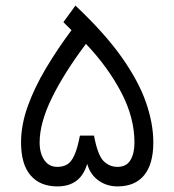

<svg xmlns="http://www.w3.org/2000/svg" viewBox="-20 -666 623 686"><path d="M291.5 -80.6Q268.1 0 185.1 0Q123 0 89.1 -39.6Q55.2 -79.1 55.2 -157.2Q55.2 -219.7 79.3 -286.9Q103.5 -354 144.5 -422.6Q185.5 -491.2 235.4 -558.1L206.5 -586.9L249.5 -646Q353.5 -548.3 414.6 -461.9Q475.6 -375.5 501.7 -299.8Q527.8 -224.1 527.8 -157.2Q527.8 -80.1 495.1 -40Q462.4 0 399.9 0Q361.8 0 332.3 -20.8Q302.7 -41.5 291.5 -80.6ZM121.6 -156.7Q121.6 -118.7 138.2 -94.2Q154.8 -69.8 184.6 -69.8Q205.6 -69.8 220.2 -78.6Q234.9 -87.4 245.8 -111.6Q256.8 -135.7 265.6 -181.6H315.9Q328.6 -112.8 349.4 -91.3Q370.1 -69.8 399.9 -69.8Q431.6 -69.8 446 -93.8Q460.4 -117.7 460.4 -156.7Q460.4 -246.6 412.4 -337.4Q364.3 -428.2 287.1 -509.3Q209 -405.3 165.3 -316.2Q121.6 -227.1 121.6 -156.7Z"/></svg>

Font: Vazirmatn RD UI Light
Style: Regular
Weight: 300
Designer: Saber Rastikerdar
Foundry: Saber Rastikerdar
Version: Version 33.003